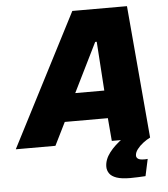

<svg xmlns="http://www.w3.org/2000/svg" viewBox="-111 -741 871 994"><g transform="rotate(-5 324.5 -244.0)"><path d="M-52 0 302 -688H586L646 0H447L437 -119H213L154 0ZM280 -263H431L414 -518H406ZM526 200Q481 200 455 191Q429 182 418 166Q407 150 407 131Q407 94 434.5 58Q462 22 508 -10L646 0Q628 9 609.5 23Q591 37 578 54Q565 71 565 87Q565 97 574 103.5Q583 110 606 110Q609 110 613 110Q617 110 624 109L605 197Q589 198 566.5 199Q544 200 526 200Z"/></g></svg>

Font: Saira Thin ExtraBold
Style: Italic
Weight: 800
Italic angle: -12°
Version: Version 1.101